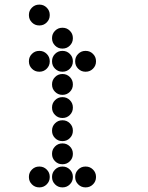

<svg xmlns="http://www.w3.org/2000/svg" viewBox="-20 -815 640 830"><path d="M149 -795Q131 -795 118 -782Q105 -769 105 -751V-749Q105 -731 118 -718Q131 -705 149 -705H151Q169 -705 182 -718Q195 -731 195 -749V-751Q195 -769 182 -782Q169 -795 151 -795ZM249 -695Q231 -695 218 -682Q205 -669 205 -651V-649Q205 -631 218 -618Q231 -605 249 -605H251Q269 -605 282 -618Q295 -631 295 -649V-651Q295 -669 282 -682Q269 -695 251 -695ZM149 -595Q131 -595 118 -582Q105 -569 105 -551V-549Q105 -531 118 -518Q131 -505 149 -505H151Q169 -505 182 -518Q195 -531 195 -549V-551Q195 -569 182 -582Q169 -595 151 -595ZM249 -595Q231 -595 218 -582Q205 -569 205 -551V-549Q205 -531 218 -518Q231 -505 249 -505H251Q269 -505 282 -518Q295 -531 295 -549V-551Q295 -569 282 -582Q269 -595 251 -595ZM349 -595Q331 -595 318 -582Q305 -569 305 -551V-549Q305 -531 318 -518Q331 -505 349 -505H351Q369 -505 382 -518Q395 -531 395 -549V-551Q395 -569 382 -582Q369 -595 351 -595ZM249 -495Q231 -495 218 -482Q205 -469 205 -451V-449Q205 -431 218 -418Q231 -405 249 -405H251Q269 -405 282 -418Q295 -431 295 -449V-451Q295 -469 282 -482Q269 -495 251 -495ZM249 -395Q231 -395 218 -382Q205 -369 205 -351V-349Q205 -331 218 -318Q231 -305 249 -305H251Q269 -305 282 -318Q295 -331 295 -349V-351Q295 -369 282 -382Q269 -395 251 -395ZM249 -295Q231 -295 218 -282Q205 -269 205 -251V-249Q205 -231 218 -218Q231 -205 249 -205H251Q269 -205 282 -218Q295 -231 295 -249V-251Q295 -269 282 -282Q269 -295 251 -295ZM249 -195Q231 -195 218 -182Q205 -169 205 -151V-149Q205 -131 218 -118Q231 -105 249 -105H251Q269 -105 282 -118Q295 -131 295 -149V-151Q295 -169 282 -182Q269 -195 251 -195ZM149 -95Q131 -95 118 -82Q105 -69 105 -51V-49Q105 -31 118 -18Q131 -5 149 -5H151Q169 -5 182 -18Q195 -31 195 -49V-51Q195 -69 182 -82Q169 -95 151 -95ZM249 -95Q231 -95 218 -82Q205 -69 205 -51V-49Q205 -31 218 -18Q231 -5 249 -5H251Q269 -5 282 -18Q295 -31 295 -49V-51Q295 -69 282 -82Q269 -95 251 -95ZM349 -95Q331 -95 318 -82Q305 -69 305 -51V-49Q305 -31 318 -18Q331 -5 349 -5H351Q369 -5 382 -18Q395 -31 395 -49V-51Q395 -69 382 -82Q369 -95 351 -95Z"/></svg>

Font: Doto Rounded Black
Style: Regular
Weight: 900
Monospace: yes
Version: Version 1.000